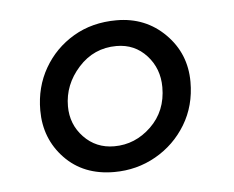

<svg xmlns="http://www.w3.org/2000/svg" viewBox="-33 -742 410 337"><g transform="rotate(-5 172.5 -573.5)"><path d="M183 -706Q234 -706 268.5 -671.5Q303 -637 303 -587Q303 -545 283 -512Q263 -479 229.5 -460Q196 -441 156 -441Q102 -441 69 -475.5Q36 -510 36 -560Q36 -601 55 -634Q74 -667 107 -686.5Q140 -706 183 -706ZM179 -661Q139 -661 112 -631Q85 -601 85 -563Q85 -531 106.5 -508.5Q128 -486 160 -486Q197 -486 225 -513Q253 -540 253 -582Q253 -615 232 -638Q211 -661 179 -661Z"/></g></svg>

Font: Asap VF Beta
Style: Italic
Weight: 400
Italic angle: -6°
Designer: Pablo Cosgaya
Foundry: Pablo Cosgaya
Version: Version 1.007